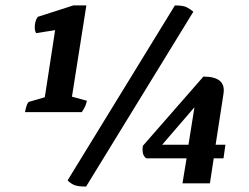

<svg xmlns="http://www.w3.org/2000/svg" viewBox="-20 -675 918 707"><path d="M72 -262Q79 -298 87 -300L145 -317L183 -564L113 -553Q108 -561 108 -574Q108 -598 119 -613L250 -655H298L245 -319L300 -304Q298 -294 294 -284.5Q290 -275 281 -262ZM297 12Q265 12 251.5 5.5Q238 -1 229 -11L624 -655Q654 -655 667 -648.5Q680 -642 692 -632ZM652 0 667 -92H519Q501 -103 506 -138L729 -393Q813 -393 803 -330L774 -142H810L803 -92H767L753 0ZM577 -142H674L696 -280Z"/></svg>

Font: Petrona SemiBold
Style: Italic
Weight: 600
Italic angle: -9°
Designer: Ringo R. Seeber
Foundry: Ringo R. Seeber
Version: Version 2.001; ttfautohint (v1.8.3)